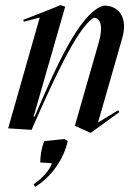

<svg xmlns="http://www.w3.org/2000/svg" viewBox="-20 -506 547 754"><path d="M336 16 449 -66 444 -73 365 -25 460 -356C482 -431 452 -484 388 -484C292 -460 192 -224 116 -48H112L236 -480L218 -486L161 -463L71 -428L74 -421L136 -437L12 -2L104 4C180 -168 280 -396 348 -436C377 -436 385 -398 368 -340L274 -12ZM112 218 118 228C182 188 230 120 246 48L234 40L154 48C142 76 138 112 138 132L184 135C175 162 148 193 112 218Z"/></svg>

Font: Mazius Display Extra italic
Style: Regular
Weight: 400
Italic angle: -17°
Designer: Alberto Casagrande & Collletttivo
Foundry: Collletttivo
Version: Version 2.000;Glyphs 3.2 (3217)